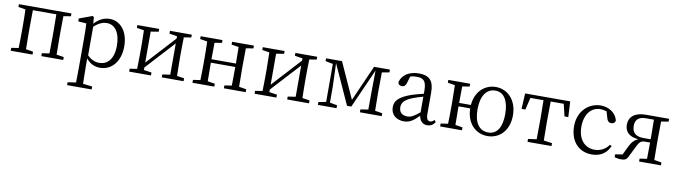

<svg xmlns="http://www.w3.org/2000/svg" viewBox="-36 -1177 7351 2088"><g transform="rotate(10 3639.0 -133.0)"><path d="M629 -483V-514H49V-483L129 -470C131 -415 132 -339 132 -286V-228C132 -176 131 -99 129 -44L49 -32V0H290V-32L210 -45C209 -100 208 -176 208 -228V-286C208 -341 209 -421 210 -476H469C470 -421 471 -341 471 -286V-228C471 -176 470 -100 469 -44L387 -32V0H629V-32L548 -45C547 -100 546 -176 546 -228V-286C546 -338 547 -414 548 -469Z M887 -413C947 -467 992 -478 1028 -478C1115 -478 1177 -400 1177 -253C1177 -101 1105 -37 1019 -37C974 -37 931 -53 887 -97ZM876 -517 862 -527 717 -474V-442L807 -435C810 -388 811 -346 811 -282V34C811 93 810 157 809 217L718 230V262H989V230L886 217C884 156 883 90 883 32V-61C932 -2 986 14 1036 14C1164 14 1257 -92 1257 -261C1257 -425 1168 -528 1051 -528C992 -528 934 -503 882 -445Z M1958 -483V-514H1717V-483L1803 -469V-444L1512 -127V-469L1598 -483V-514H1357V-483L1437 -470C1439 -415 1440 -339 1440 -286V-228C1440 -176 1439 -100 1437 -44L1357 -32V0H1598V-32L1512 -45V-73L1803 -390V-45L1717 -32V0H1958V-32L1878 -44C1876 -100 1875 -176 1875 -228V-286C1875 -338 1876 -415 1878 -470Z M2644 -483V-514H2403V-483L2483 -470C2484 -417 2485 -343 2485 -288H2215C2215 -342 2216 -416 2217 -470L2297 -483V-514H2056V-483L2136 -470C2138 -415 2139 -339 2139 -286V-228C2139 -176 2138 -99 2136 -44L2056 -32V0H2297V-32L2217 -45C2216 -99 2215 -178 2215 -250H2485C2485 -177 2484 -99 2483 -44L2403 -32V0H2644V-32L2563 -45C2562 -100 2561 -176 2561 -228V-286C2561 -338 2562 -415 2563 -470Z M3343 -483V-514H3102V-483L3188 -469V-444L2897 -127V-469L2983 -483V-514H2742V-483L2822 -470C2824 -415 2825 -339 2825 -286V-228C2825 -176 2824 -100 2822 -44L2742 -32V0H2983V-32L2897 -45V-73L3188 -390V-45L3102 -32V0H3343V-32L3263 -44C3261 -100 3260 -176 3260 -228V-286C3260 -338 3261 -415 3263 -470Z M4146 -483V-514H3971L3796 -118L3617 -514H3441V-483L3524 -467V-47L3441 -32V0H3647V-32L3566 -47V-225L3557 -481L3755 -45H3802L3994 -477L3991 -225L3990 -45L3905 -32V0H4146V-32L4065 -45C4064 -100 4063 -176 4063 -228V-286C4063 -338 4064 -414 4065 -469Z M4555 -114C4491 -63 4462 -45 4420 -45C4366 -45 4328 -72 4328 -132C4328 -172 4346 -214 4443 -251C4470 -262 4514 -276 4555 -287ZM4719 -59C4704 -43 4692 -35 4674 -35C4647 -35 4631 -53 4631 -111V-348C4631 -478 4577 -528 4466 -528C4360 -528 4282 -479 4261 -397C4263 -373 4280 -359 4305 -359C4331 -359 4346 -374 4354 -403L4376 -477C4402 -486 4425 -488 4446 -488C4522 -488 4555 -461 4555 -351V-319C4509 -309 4461 -295 4422 -283C4286 -234 4247 -185 4247 -118C4247 -32 4311 14 4391 14C4456 14 4496 -15 4557 -77C4566 -22 4598 12 4649 12C4684 12 4712 -2 4736 -38Z M5316 -26C5214 -26 5159 -111 5159 -255C5159 -400 5216 -488 5316 -488C5415 -488 5465 -396 5465 -255C5465 -115 5417 -26 5316 -26ZM4950 -288C4950 -342 4951 -416 4952 -470L5032 -483V-514H4791V-483L4871 -470C4873 -415 4874 -339 4874 -286V-228C4874 -176 4873 -99 4871 -44L4791 -32V0H5032V-32L4952 -45C4951 -99 4950 -178 4950 -250H5079C5082 -82 5187 14 5315 14C5445 14 5550 -85 5550 -255C5550 -425 5444 -528 5315 -528C5193 -528 5092 -438 5080 -288Z M6072 -476 6104 -342H6146L6137 -514H5639L5630 -342H5672L5704 -476H5849C5850 -421 5851 -341 5851 -286V-228C5851 -176 5850 -100 5849 -45L5756 -32V0H6021V-32L5928 -45C5927 -100 5926 -176 5926 -228V-286C5926 -341 5927 -421 5928 -476Z M6644 -124C6608 -71 6551 -42 6488 -42C6380 -42 6304 -124 6304 -264C6304 -405 6376 -488 6477 -488C6498 -488 6521 -484 6545 -476L6567 -401C6574 -376 6588 -358 6618 -358C6642 -358 6658 -370 6662 -395C6643 -474 6566 -528 6474 -528C6344 -528 6225 -427 6225 -257C6225 -91 6321 14 6467 14C6565 14 6631 -34 6665 -114Z M6990 -260C6907 -260 6863 -296 6863 -374C6863 -438 6900 -476 6978 -476H7068C7069 -421 7070 -341 7070 -286V-260ZM7229 -483V-514H6971C6846 -514 6787 -454 6787 -373C6787 -304 6826 -245 6938 -237C6899 -222 6868 -191 6844 -140L6798 -44L6718 -32V0C6733 4 6760 11 6789 11C6834 11 6850 -1 6865 -29L6923 -147C6952 -203 6963 -224 7017 -224H7070C7070 -169 7069 -96 7068 -44L6988 -32V0H7229V-32L7148 -45C7147 -100 7146 -176 7146 -228V-286C7146 -339 7147 -415 7148 -470Z"/></g></svg>

Font: Noto Serif CJK JP
Style: Regular
Weight: 400
Designer: Ryoko NISHIZUKA 西塚涼子 (kana & ideographs); Frank Grießhammer (Latin, Greek & Cyrillic); Wenlong ZHANG 张文龙 (bopomofo); San
Foundry: Adobe Systems Incorporated
Version: Version 1.000;PS 1;hotconv 16.6.53;makeotf.lib2.5.65590